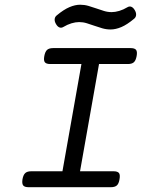

<svg xmlns="http://www.w3.org/2000/svg" viewBox="-20 -780 640 800"><path d="M319.3 -513.2H189.5Q172.9 -513.2 167 -520.5Q161.1 -527.8 164.6 -546.4Q168 -564.9 176.3 -572.3Q184.6 -579.6 201.2 -579.6H524.4Q541 -579.6 546.9 -572.3Q552.7 -564.9 549.3 -546.4Q545.9 -527.8 537.6 -520.5Q529.3 -513.2 512.7 -513.2H392.6L313.5 -66.4H453.1Q469.7 -66.4 475.6 -59.1Q481.4 -51.8 478 -33.2Q475.1 -14.6 466.8 -7.3Q458.5 0 441.9 0H99.1Q82.5 0 76.7 -7.3Q70.8 -14.6 73.7 -33.2Q77.1 -51.8 85.4 -59.1Q93.8 -66.4 110.4 -66.4H240.2ZM314 -760.3Q332 -760.3 348.6 -755.4Q365.2 -750.5 381.3 -744.9Q397.5 -739.3 413.1 -734.4Q428.7 -729.5 445.3 -729.5Q460 -729.5 477.1 -734.6Q494.1 -739.7 511.2 -750Q519.5 -754.9 527.3 -751.7Q535.2 -748.5 541.5 -737.8Q547.9 -727.1 547.1 -717.5Q546.4 -708 538.6 -701.7Q509.3 -677.2 485.6 -667.2Q461.9 -657.2 440.9 -657.2Q422.9 -657.2 406.2 -662.1Q389.6 -667 373.5 -672.6Q357.4 -678.2 341.8 -683.1Q326.2 -688 309.6 -688Q294.9 -688 277.8 -682.9Q260.7 -677.7 243.7 -667.5Q235.4 -662.6 227.5 -665.8Q219.7 -668.9 213.4 -679.7Q207 -690.4 207.8 -700Q208.5 -709.5 216.3 -715.8Q245.6 -740.2 269.3 -750.2Q293 -760.3 314 -760.3Z"/></svg>

Font: Courier Prime
Style: Italic
Weight: 400
Monospace: yes
Designer: Alan Dague-Greene
Foundry: Quote-Unquote Apps
Version: Version 1.202